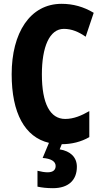

<svg xmlns="http://www.w3.org/2000/svg" viewBox="-20 -744 534 1004"><path d="M382 128C382 79 349 46 292 37L303 10C354 10 404 -2 447 -27V-163C407 -140 366 -122 321 -122C242 -122 199 -202 199 -355C199 -497 238 -593 314 -593C356 -593 392 -577 428 -552L470 -677C417 -709 361 -724 302 -724C137 -724 41 -572 41 -356C41 -152 110 -27 236 3L203 82C245 85 271 99 271 124C271 145 257 157 229 157C214 157 196 154 176 149V232C199 237 225 240 257 240C338 240 382 198 382 128Z"/></svg>

Font: Noto Sans Khmer UI ExtraCondensed ExtraBold
Style: Regular
Weight: 800
Width: 2
Designer: Danh Hong and the Monotype Design Team
Foundry: Monotype Imaging Inc.
Version: Version 2.002